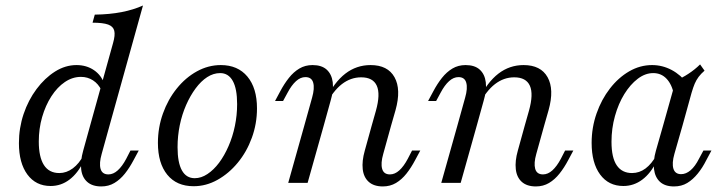

<svg xmlns="http://www.w3.org/2000/svg" viewBox="-20 -661 2610 694"><path d="M162.9 11.3Q109.7 11.3 79 -30.2Q48.4 -71.8 48.4 -143.5Q48.4 -198.4 65.3 -248.8Q82.3 -299.2 112.1 -339.1Q141.9 -379 179 -402.4Q216.1 -425.8 256.5 -425.8Q292.7 -425.8 319.8 -407.3Q346.8 -388.7 356.5 -358.1L346.8 -334.7Q335.5 -358.1 316.1 -370.6Q296.8 -383.1 272.6 -383.1Q241.9 -383.1 214.5 -364.5Q187.1 -346 165.7 -312.9Q144.4 -279.8 132.3 -237.9Q120.2 -196 120.2 -149.2Q120.2 -93.5 138.7 -64.5Q157.3 -35.5 194.4 -35.5Q220.2 -35.5 243.1 -52.4Q266.1 -69.4 282.3 -100.8L281.5 -76.6Q261.3 -34.7 231 -11.7Q200.8 11.3 162.9 11.3ZM305.6 -206.5 388.7 -505.6Q396.8 -533.9 393.1 -549.6Q389.5 -565.3 371 -572.2Q352.4 -579 314.5 -579L322.6 -608.1Q376.6 -608.9 419.8 -617.3Q462.9 -625.8 496.8 -641.1L375.8 -206.5ZM347.6 -104.8Q337.9 -71 343.5 -50.8Q349.2 -30.6 371.8 -30.6Q389.5 -30.6 405.6 -45.2Q421.8 -59.7 436.3 -87.1L451.6 -116.9H481.5L462.9 -82.3Q448.4 -54.8 431.5 -33.5Q414.5 -12.1 393.5 0.4Q372.6 12.9 346 12.9Q313.7 12.9 295.2 -3.6Q276.6 -20.2 273.4 -49.6Q270.2 -79 280.6 -116.1L305.6 -206.5H375.8Z M679.8 12.1Q618.5 12.1 584.7 -29.4Q550.8 -71 550.8 -144.4Q550.8 -200 569 -250.8Q587.1 -301.6 619 -341.1Q650.8 -380.6 691.9 -403.2Q733.1 -425.8 778.2 -425.8Q839.5 -425.8 874.2 -384.3Q908.9 -342.7 908.9 -269.4Q908.9 -213.7 890.3 -162.9Q871.8 -112.1 839.5 -73Q807.3 -33.9 766.1 -10.9Q725 12.1 679.8 12.1ZM683.9 -16.9Q707.3 -16.9 729.8 -31.9Q752.4 -46.8 771.8 -72.6Q791.1 -98.4 806 -132.7Q821 -166.9 829 -205.6Q837.1 -244.4 837.1 -284.7Q837.1 -340.3 821.4 -368.5Q805.6 -396.8 775.8 -396.8Q751.6 -396.8 729 -382.3Q706.5 -367.7 687.1 -341.5Q667.7 -315.3 652.8 -281.5Q637.9 -247.6 629.8 -208.5Q621.8 -169.4 621.8 -129Q621.8 -73.4 637.5 -45.2Q653.2 -16.9 683.9 -16.9Z M1323.4 -206.5 1338.7 -260.5Q1355.6 -321 1341.9 -351.2Q1328.2 -381.5 1285.5 -381.5Q1247.6 -381.5 1215.7 -356.9Q1183.9 -332.3 1156.5 -279.8V-300Q1187.9 -363.7 1228.2 -394.8Q1268.5 -425.8 1319.4 -425.8Q1381.5 -425.8 1406 -381.9Q1430.6 -337.9 1409.7 -262.9L1393.5 -206.5ZM1079.8 -206.5 1108.1 -308.1Q1117.7 -341.9 1112.1 -362.1Q1106.5 -382.3 1083.9 -382.3Q1066.1 -382.3 1050 -367.7Q1033.9 -353.2 1019.4 -325.8L1003.2 -296H974.2L992.7 -330.6Q1007.3 -358.1 1024.2 -379.4Q1041.1 -400.8 1062.1 -413.3Q1083.1 -425.8 1109.7 -425.8Q1142.7 -425.8 1160.9 -409.3Q1179 -392.7 1182.7 -363.7Q1186.3 -334.7 1175 -296.8L1150 -206.5ZM1021.8 0 1079.8 -206.5H1150L1091.9 0ZM1365.3 -104.8Q1355.6 -71 1361.3 -50.8Q1366.9 -30.6 1389.5 -30.6Q1407.3 -30.6 1423.4 -45.2Q1439.5 -59.7 1454 -87.1L1469.4 -116.9H1499.2L1480.6 -82.3Q1466.1 -54.8 1449.2 -33.5Q1432.3 -12.1 1411.3 0.4Q1390.3 12.9 1363.7 12.9Q1331.5 12.9 1312.9 -3.6Q1294.4 -20.2 1291.1 -49.6Q1287.9 -79 1298.4 -116.1L1323.4 -206.5H1393.5Z M1876.6 -206.5 1891.9 -260.5Q1908.9 -321 1895.2 -351.2Q1881.5 -381.5 1838.7 -381.5Q1800.8 -381.5 1769 -356.9Q1737.1 -332.3 1709.7 -279.8V-300Q1741.1 -363.7 1781.5 -394.8Q1821.8 -425.8 1872.6 -425.8Q1934.7 -425.8 1959.3 -381.9Q1983.9 -337.9 1962.9 -262.9L1946.8 -206.5ZM1633.1 -206.5 1661.3 -308.1Q1671 -341.9 1665.3 -362.1Q1659.7 -382.3 1637.1 -382.3Q1619.4 -382.3 1603.2 -367.7Q1587.1 -353.2 1572.6 -325.8L1556.5 -296H1527.4L1546 -330.6Q1560.5 -358.1 1577.4 -379.4Q1594.4 -400.8 1615.3 -413.3Q1636.3 -425.8 1662.9 -425.8Q1696 -425.8 1714.1 -409.3Q1732.3 -392.7 1735.9 -363.7Q1739.5 -334.7 1728.2 -296.8L1703.2 -206.5ZM1575 0 1633.1 -206.5H1703.2L1645.2 0ZM1918.5 -104.8Q1908.9 -71 1914.5 -50.8Q1920.2 -30.6 1942.7 -30.6Q1960.5 -30.6 1976.6 -45.2Q1992.7 -59.7 2007.3 -87.1L2022.6 -116.9H2052.4L2033.9 -82.3Q2019.4 -54.8 2002.4 -33.5Q1985.5 -12.1 1964.5 0.4Q1943.5 12.9 1916.9 12.9Q1884.7 12.9 1866.1 -3.6Q1847.6 -20.2 1844.4 -49.6Q1841.1 -79 1851.6 -116.1L1876.6 -206.5H1946.8Z M2233.1 11.3Q2179.8 11.3 2149.2 -30.2Q2118.5 -71.8 2118.5 -144.4Q2118.5 -200 2136.3 -250.8Q2154 -301.6 2184.7 -341.1Q2215.3 -380.6 2254.4 -403.2Q2293.5 -425.8 2337.1 -425.8Q2374.2 -425.8 2407.7 -408.1Q2441.1 -390.3 2466.1 -357.3L2416.1 -318.5Q2408.9 -355.6 2389.5 -376.2Q2370.2 -396.8 2341.1 -396.8Q2312.1 -396.8 2285.1 -376.2Q2258.1 -355.6 2236.7 -321Q2215.3 -286.3 2202.8 -241.5Q2190.3 -196.8 2190.3 -148.4Q2190.3 -91.1 2209.3 -63.3Q2228.2 -35.5 2264.5 -35.5Q2291.1 -35.5 2313.3 -52Q2335.5 -68.5 2353.2 -100.8L2352.4 -76.6Q2332.3 -34.7 2301.6 -11.7Q2271 11.3 2233.1 11.3ZM2376.6 -206.5 2422.6 -370.2Q2445.2 -379 2468.5 -394.4Q2491.9 -409.7 2510.5 -428.2L2526.6 -405.6Q2513.7 -394.4 2505.2 -383.1Q2496.8 -371.8 2491.1 -358.5Q2485.5 -345.2 2479.8 -325.8L2446.8 -206.5ZM2417.7 -104.8Q2408.1 -71 2414.1 -51.2Q2420.2 -31.5 2441.9 -31.5Q2459.7 -31.5 2476.2 -45.6Q2492.7 -59.7 2506.5 -87.1L2522.6 -116.9H2551.6L2533.1 -82.3Q2519.4 -54.8 2502 -33.5Q2484.7 -12.1 2464.1 0.4Q2443.5 12.9 2416.1 12.9Q2383.9 12.9 2365.7 -3.6Q2347.6 -20.2 2344 -49.6Q2340.3 -79 2350.8 -116.1L2376.6 -206.5H2446.8Z"/></svg>

Font: Playfair 5pt SemiExpanded Light Light
Style: Italic
Weight: 300
Italic angle: -15.6°
Version: Version 2.203